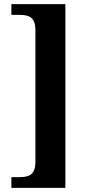

<svg xmlns="http://www.w3.org/2000/svg" viewBox="-20 -780 429 928"><path d="M35 128H296V-760H35V-708H75C117 -708 151 -699 151 -636V4C151 67 117 76 75 76H35Z"/></svg>

Font: Noto Serif Myanmar SemiCondensed
Style: Bold
Weight: 700
Width: 4
Designer: Ben Mitchell and the Monotype Design Team
Foundry: Monotype Imaging Inc.
Version: Version 2.106